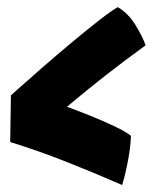

<svg xmlns="http://www.w3.org/2000/svg" viewBox="-20 -591 444 536"><path d="M309 -571Q337.5 -554.5 357.8 -521.8Q378 -489 386.5 -464.5Q326.5 -421 274.8 -380.5Q223 -340 167 -293Q195.5 -282.5 231.8 -268Q268 -253.5 299.5 -238.5Q331 -223.5 345.5 -212Q345 -184 337.5 -143.8Q330 -103.5 321 -74.5Q246.5 -107 168.5 -138Q90.5 -169 8.5 -194.5L10.5 -325Q49.5 -360 94.5 -399.2Q139.5 -438.5 182.8 -474.5Q226 -510.5 259.5 -536.5Q293 -562.5 309 -571Z"/></svg>

Font: Grandstander ExtraBold
Style: Regular
Weight: 800
Designer: Tyler Finck
Foundry: Etcetera Type Co
Version: Version 1.200; ttfautohint (v1.8.3)